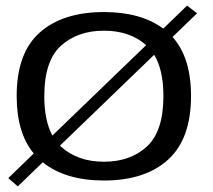

<svg xmlns="http://www.w3.org/2000/svg" viewBox="-20 -639 760 685"><path d="M9.5 -3.5 100.5 -91.5Q39.5 -164.5 39.5 -296.5Q39.5 -450 121.8 -523Q204 -596 351 -596Q482.5 -596 562.5 -537L647.5 -619L683 -591.5L595.5 -507Q661.5 -434 661.5 -296.5Q661.5 -143.5 579.5 -69.2Q497.5 5 351 5Q213.5 5 132.5 -60L43.5 26ZM351 -62Q445 -62 504 -116.2Q563 -170.5 563 -296Q563 -390 530 -443.5L194 -119.5Q195.5 -117.5 197.5 -116Q256.5 -62 351 -62ZM167 -155.5 501.5 -478Q443 -529.5 351 -529.5Q256.5 -529.5 197.2 -475.5Q138 -421.5 138 -296Q138 -208.5 167 -155.5Z"/></svg>

Font: Anybody ExtraExpanded
Style: Regular
Weight: 400
Width: 8
Designer: Tyler Finck
Foundry: Etcetera Type Company
Version: Version 1.010; ttfautohint (v1.8.3) -l 8 -r 50 -G 200 -x 14 